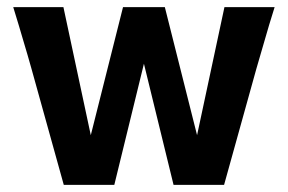

<svg xmlns="http://www.w3.org/2000/svg" viewBox="-20 -518 807 538"><path d="M441.9 -498 532.2 -139.2 608.9 -498H749.5Q740.7 -470.2 734.1 -448Q727.5 -425.8 721.7 -405.5Q715.8 -385.3 710.2 -366Q704.6 -346.7 698.2 -324.7L607.9 0H466.3L383.3 -339.4L300.3 0H158.7L68.4 -324.7Q63 -344.2 57.4 -363.3Q51.8 -382.3 45.7 -402.8Q39.6 -423.3 32.7 -446.8Q25.9 -470.2 17.1 -498H157.7L234.4 -139.2L324.7 -498Z"/></svg>

Font: Andika New Basic
Style: Bold
Weight: 700
Designer: Victor Gaultney, Annie Olsen, Pablo Ugerman
Foundry: SIL International
Version: Version 5.500; ttfautohint (v1.8.3)